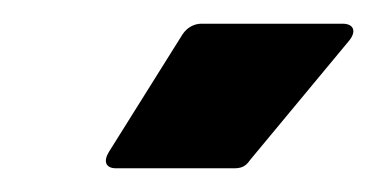

<svg xmlns="http://www.w3.org/2000/svg" viewBox="-20 -720 318 162"><path d="M78 -578H177C183 -578 187 -579 191 -585L274 -685C281 -693 279 -700 269 -700H150C144 -700 138 -697 134 -691L72 -592C67 -584 69 -578 78 -578Z"/></svg>

Font: Barlow ExtraBold
Style: Italic
Weight: 800
Italic angle: -7°
Designer: Jeremy Tribby
Foundry: Tribby Type
Version: Version 1.422;hotconv 1.0.109;makeotfexe 2.5.65596